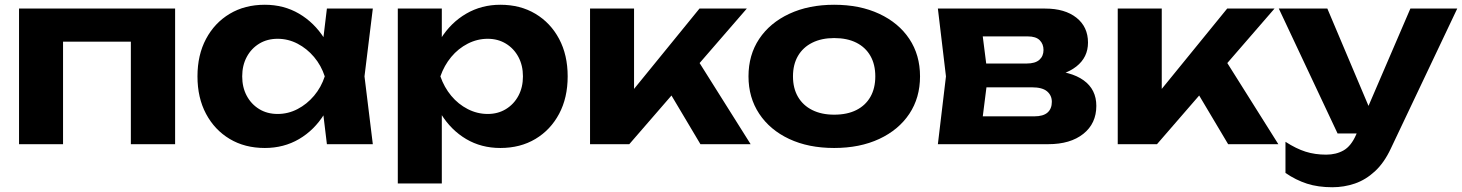

<svg xmlns="http://www.w3.org/2000/svg" viewBox="-20 -606 6147 807"><path d="M716 -570V0H530V-516L615 -431H160L245 -516V0H60V-570Z M1354 0 1329 -207 1356 -285 1329 -362 1354 -570H1547L1512 -285L1547 0ZM1400 -285Q1385 -194 1343 -126.5Q1301 -59 1237 -21.5Q1173 16 1093 16Q1009 16 945.5 -22Q882 -60 846 -127.5Q810 -195 810 -285Q810 -375 846 -442.5Q882 -510 945.5 -548Q1009 -586 1093 -586Q1173 -586 1237 -548.5Q1301 -511 1343.5 -444Q1386 -377 1400 -285ZM998 -285Q998 -239 1017 -203.5Q1036 -168 1069.5 -147.5Q1103 -127 1147 -127Q1191 -127 1230.5 -147.5Q1270 -168 1300 -203.5Q1330 -239 1345 -285Q1330 -331 1300 -366.5Q1270 -402 1230.5 -422.5Q1191 -443 1147 -443Q1103 -443 1069.5 -422.5Q1036 -402 1017 -366.5Q998 -331 998 -285Z M1652 -570H1837V-398L1830 -374V-226L1837 -182V165H1652ZM1776 -285Q1791 -377 1833 -444Q1875 -511 1939.5 -548.5Q2004 -586 2083 -586Q2167 -586 2230.5 -548Q2294 -510 2330 -442.5Q2366 -375 2366 -285Q2366 -195 2330 -127.5Q2294 -60 2230.5 -22Q2167 16 2083 16Q2003 16 1939.5 -21.5Q1876 -59 1834 -126.5Q1792 -194 1776 -285ZM2178 -285Q2178 -331 2159 -366.5Q2140 -402 2106.5 -422.5Q2073 -443 2030 -443Q1986 -443 1946 -422.5Q1906 -402 1876.5 -366.5Q1847 -331 1831 -285Q1847 -239 1876.5 -203.5Q1906 -168 1946 -147.5Q1986 -127 2030 -127Q2073 -127 2106.5 -147.5Q2140 -168 2159 -203.5Q2178 -239 2178 -285Z M2460 0V-570H2645V-147L2591 -166L2920 -570H3119L2625 0ZM2924 0 2758 -279 2896 -380 3135 0Z M3486 16Q3378 16 3297 -22Q3216 -60 3171 -128Q3126 -196 3126 -285Q3126 -375 3171 -442.5Q3216 -510 3297.5 -548Q3379 -586 3486 -586Q3594 -586 3675.5 -548Q3757 -510 3802 -442.5Q3847 -375 3847 -285Q3847 -195 3802 -127.5Q3757 -60 3675.5 -22Q3594 16 3486 16ZM3486 -124Q3541 -124 3579.5 -143.5Q3618 -163 3638.5 -199Q3659 -235 3659 -285Q3659 -335 3638.5 -371Q3618 -407 3579.5 -426.5Q3541 -446 3486 -446Q3433 -446 3394 -426.5Q3355 -407 3334 -371Q3313 -335 3313 -285Q3313 -235 3334 -199Q3355 -163 3394 -143.5Q3433 -124 3486 -124Z M3922 0 3956 -285 3922 -570H4373Q4456 -570 4504.5 -531.5Q4553 -493 4553 -427Q4553 -365 4504 -326.5Q4455 -288 4368 -280L4381 -310Q4481 -307 4534.5 -268.5Q4588 -230 4588 -161Q4588 -87 4533.5 -43.5Q4479 0 4386 0ZM4101 -40 4029 -117H4327Q4365 -117 4383 -133Q4401 -149 4401 -178Q4401 -205 4381 -222Q4361 -239 4317 -239H4066V-339H4295Q4331 -339 4348.5 -354.5Q4366 -370 4366 -396Q4366 -421 4350 -437Q4334 -453 4300 -453H4030L4101 -529L4132 -285Z M4678 0V-570H4863V-147L4809 -166L5138 -570H5337L4843 0ZM5142 0 4976 -279 5114 -380 5353 0Z M5580 181Q5520 181 5473.5 166Q5427 151 5383 121V-10Q5428 19 5467.5 31.5Q5507 44 5554 44Q5596 44 5627.5 26Q5659 8 5680 -40L5908 -570H6105L5826 18Q5798 78 5759 114Q5720 150 5674.5 165.5Q5629 181 5580 181ZM5602 -45 5355 -570H5559L5781 -45Z"/></svg>

Font: Unbounded SemiBold
Style: Regular
Weight: 600
Designer: Luke Prowse, Jean-Baptiste Morizot, Fátima Lázaro, Florian Runge
Foundry: NaN
Version: Version 1.700